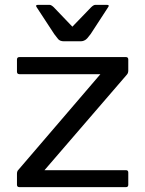

<svg xmlns="http://www.w3.org/2000/svg" viewBox="-20 -770 598 790"><path d="M49.8 -9.8C49.8 -3.3 53.2 0 60.1 0H498C504.6 0 507.8 -3.3 507.8 -9.8V-60.1C507.8 -66.6 504.6 -69.8 498 -69.8H163.1L502 -462.9C505.9 -467.1 507.8 -472.8 507.8 -480V-524.9C507.8 -531.7 504.6 -535.2 498 -535.2H60.1C53.2 -535.2 49.8 -531.7 49.8 -524.9V-475.1C49.8 -468.3 53.2 -464.8 60.1 -464.8H393.1L56.2 -71.8C51.9 -67.9 49.8 -62.3 49.8 -55.2ZM130.9 -740.2 203.1 -629.9C208.3 -622.7 213.5 -616 218.8 -609.6C224 -603.3 232.1 -600.1 243.2 -600.1H313C318.8 -600.1 324.5 -601.7 330.1 -605C335.6 -608.2 343.3 -616.5 353 -629.9L424.8 -740.2C429.7 -746.7 428.1 -750 419.9 -750H372.1C367.5 -750 361.8 -746.7 355 -740.2L277.8 -660.2L201.2 -740.2C194.3 -746.7 188.6 -750 184.1 -750H136.2C128.1 -750 126.3 -746.7 130.9 -740.2Z"/></svg>

Font: Numans
Style: Regular
Weight: 400
Designer: Jovanny Lemonad
Foundry: Jovanny Lemonad
Version: Version 001.001